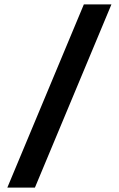

<svg xmlns="http://www.w3.org/2000/svg" viewBox="-20 -770 538 870"><path d="M13.2 80.1 359.9 -750H484.9L138.2 80.1Z"/></svg>

Font: TASA Explorer SemiBold
Style: Regular
Weight: 600
Designer: Weizhong Zhang
Foundry: Local Remote
Version: Version 1.000;Glyphs 3.1.2 (3151)